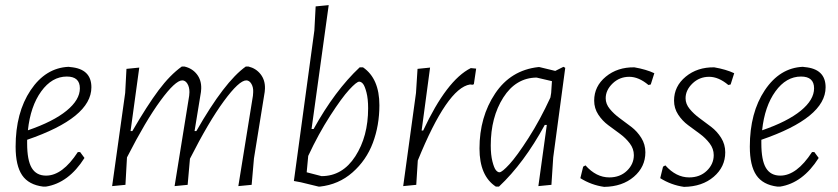

<svg xmlns="http://www.w3.org/2000/svg" viewBox="-20 -723 3274 750"><path d="M310 -106Q248 -8 159 6H149Q92 -1 66.5 -38.5Q41 -76 41 -150Q41 -283 99.5 -370.5Q158 -458 248 -462L255 -461Q337 -454 337 -382Q337 -263 86 -177V-163Q86 -97 104 -67Q122 -37 160 -37Q224 -37 284 -129H293ZM241 -424Q183 -424 141 -366Q99 -308 89 -214Q188 -248 240 -290.5Q292 -333 292 -378Q292 -424 241 -424Z M524 -459 490 -211H497Q555 -311 599.5 -370.5Q644 -430 690 -463H701Q731 -456 749 -433Q767 -410 766 -377L765 -364L740 -211H747Q857 -404 940 -463H951Q980 -456 998 -433Q1016 -410 1015 -377L1014 -364L972 -104L963 -1L911 4L968 -349L969 -363Q970 -382 962 -395.5Q954 -409 942 -409Q914 -409 854.5 -328Q795 -247 722 -103L713 -1L662 4L719 -349L720 -363Q720 -383 712 -396Q704 -409 692 -409Q665 -409 607 -330Q549 -251 477 -110L476 -108L470 -1L418 4L469 -360L474 -454Z M1398 -460Q1462 -416 1462 -312Q1462 -233 1436.5 -165Q1411 -97 1357 -49.5Q1303 -2 1229 6H1225L1155 -11L1128 -16L1208 -604L1213 -698L1264 -703L1197 -219H1205Q1288 -369 1385 -460ZM1383 -404Q1373 -404 1344 -372.5Q1315 -341 1269.5 -270.5Q1224 -200 1184 -114L1178 -50L1236 -35Q1318 -35 1368 -112.5Q1418 -190 1418 -300Q1418 -337 1411.5 -362Q1405 -387 1398 -395.5Q1391 -404 1383 -404Z M1660 -459 1627 -213H1633Q1725 -410 1819 -457L1840 -455L1831 -394L1826 -392L1816 -393Q1727 -379 1612 -96L1606 -1L1555 4L1605 -360L1611 -454Z M2083 -461H2087L2149 -446L2181 -462L2188 -458L2141 -108L2134 -1L2083 4L2116 -235H2108Q2027 -86 1929 6H1917Q1853 -36 1853 -143Q1853 -266 1914 -357.5Q1975 -449 2083 -461ZM1897 -155Q1897 -118 1903.5 -92.5Q1910 -67 1917 -58.5Q1924 -50 1931 -50Q1941 -50 1970 -81.5Q1999 -113 2044.5 -184Q2090 -255 2130 -342L2133 -360L2136 -406L2076 -420Q1995 -419 1946 -342Q1897 -265 1897 -155Z M2458 -460Q2504 -452 2536 -437L2522 -393L2513 -391Q2475 -423 2438 -423Q2400 -423 2373 -397Q2346 -371 2346 -339Q2346 -317 2362 -297.5Q2378 -278 2400.5 -261.5Q2423 -245 2446 -227.5Q2469 -210 2485 -184.5Q2501 -159 2501 -128Q2501 -71 2456 -32.5Q2411 6 2340 7Q2290 0 2247 -27L2258 -72L2267 -77Q2309 -30 2360 -30Q2402 -30 2429 -56Q2456 -82 2456 -117Q2456 -142 2440 -163Q2424 -184 2401.5 -200.5Q2379 -217 2356 -234Q2333 -251 2317 -275.5Q2301 -300 2301 -330Q2301 -386 2346.5 -423.5Q2392 -461 2458 -460Z M2770 -460Q2816 -452 2848 -437L2834 -393L2825 -391Q2787 -423 2750 -423Q2712 -423 2685 -397Q2658 -371 2658 -339Q2658 -317 2674 -297.5Q2690 -278 2712.5 -261.5Q2735 -245 2758 -227.5Q2781 -210 2797 -184.5Q2813 -159 2813 -128Q2813 -71 2768 -32.5Q2723 6 2652 7Q2602 0 2559 -27L2570 -72L2579 -77Q2621 -30 2672 -30Q2714 -30 2741 -56Q2768 -82 2768 -117Q2768 -142 2752 -163Q2736 -184 2713.5 -200.5Q2691 -217 2668 -234Q2645 -251 2629 -275.5Q2613 -300 2613 -330Q2613 -386 2658.5 -423.5Q2704 -461 2770 -460Z M3178 -106Q3116 -8 3027 6H3017Q2960 -1 2934.5 -38.5Q2909 -76 2909 -150Q2909 -283 2967.5 -370.5Q3026 -458 3116 -462L3123 -461Q3205 -454 3205 -382Q3205 -263 2954 -177V-163Q2954 -97 2972 -67Q2990 -37 3028 -37Q3092 -37 3152 -129H3161ZM3109 -424Q3051 -424 3009 -366Q2967 -308 2957 -214Q3056 -248 3108 -290.5Q3160 -333 3160 -378Q3160 -424 3109 -424Z"/></svg>

Font: Alegreya Sans Light
Style: Italic
Weight: 300
Italic angle: -7°
Designer: Juan Pablo del Peral
Foundry: Huerta Tipografica
Version: Version 2.007